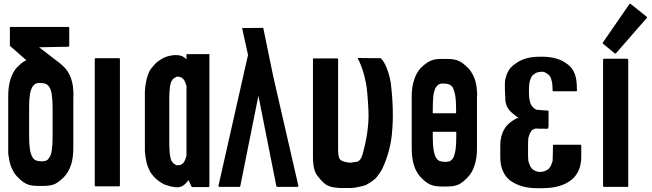

<svg xmlns="http://www.w3.org/2000/svg" viewBox="-20 -987 3443 1014"><path d="M367.2 -477.5Q367.2 -386.7 367.2 -206.1Q367.2 -154.3 355.5 -117.2Q342.8 -79.1 320.3 -54.7Q295.9 -29.3 272.5 -16.6Q250 -4.9 207 -4.9Q205.1 -4.9 203.1 -4.9Q201.2 -4.9 200.2 -4.9Q199.2 -4.9 197.3 -4.9Q193.4 -4.9 189.5 -4.9Q185.5 -4.9 182.6 -4.9Q140.6 -4.9 118.2 -16.6Q94.7 -28.3 70.3 -54.7Q53.7 -72.3 43 -96.7Q31.2 -121.1 27.3 -152.3Q24.4 -165 23.4 -178.7Q23.4 -192.4 23.4 -207Q23.4 -297.9 23.4 -479.5Q23.4 -530.3 35.2 -568.4Q46.9 -605.5 69.3 -630.9Q82 -643.6 93.8 -653.3Q105.5 -663.1 119.1 -668.9Q89.8 -694.3 32.2 -745.1Q32.2 -745.1 32.2 -746.1Q32.2 -746.1 32.2 -747.1Q32.2 -777.3 32.2 -839.8Q32.2 -841.8 33.2 -843.8Q35.2 -844.7 37.1 -844.7Q138.7 -844.7 340.8 -844.7Q342.8 -844.7 344.7 -843.8Q345.7 -841.8 345.7 -839.8Q345.7 -808.6 345.7 -746.1Q345.7 -743.2 344.7 -742.2Q342.8 -740.2 340.8 -740.2Q290 -739.3 186.5 -737.3Q224.6 -709 299.8 -650.4Q299.8 -650.4 298.8 -650.4Q304.7 -646.5 310.5 -640.6Q316.4 -635.7 322.3 -628.9Q338.9 -611.3 349.6 -586.9Q360.4 -562.5 365.2 -530.3Q366.2 -517.6 367.2 -504.9Q368.2 -499 368.2 -494.1Q368.2 -486.3 367.2 -477.5ZM257.8 -418.9Q257.8 -437.5 256.8 -454.1Q255.9 -469.7 253.9 -482.4Q252.9 -495.1 250 -504.9Q247.1 -515.6 243.2 -522.5Q239.3 -530.3 234.4 -535.2Q229.5 -540 223.6 -543Q212.9 -547.9 204.1 -547.9Q194.3 -548.8 188.5 -548.8Q185.5 -548.8 183.6 -548.8Q181.6 -548.8 179.7 -548.8Q176.8 -547.9 173.8 -546.9Q170.9 -545.9 168 -544.9Q162.1 -542 157.2 -536.1Q152.3 -531.2 149.4 -524.4Q145.5 -517.6 142.6 -507.8Q139.6 -498 137.7 -485.4Q135.7 -473.6 134.8 -458Q133.8 -441.4 133.8 -422.9Q133.8 -403.3 133.8 -363.3Q133.8 -330.1 133.8 -264.6Q133.8 -245.1 134.8 -229.5Q136.7 -213.9 137.7 -201.2Q139.6 -187.5 142.6 -177.7Q145.5 -168 149.4 -161.1Q152.3 -154.3 157.2 -148.4Q162.1 -143.6 168 -140.6Q171.9 -138.7 181.6 -136.7Q192.4 -135.7 201.2 -134.8Q202.1 -134.8 204.1 -134.8Q206.1 -135.7 208 -135.7Q211.9 -136.7 216.8 -136.7Q222.7 -137.7 223.6 -138.7Q230.5 -141.6 234.4 -146.5Q239.3 -152.3 243.2 -159.2Q247.1 -166 250 -175.8Q252.9 -185.5 253.9 -197.3Q255.9 -210 256.8 -225.6Q257.8 -242.2 257.8 -260.7Q257.8 -313.5 257.8 -418.9Z M613.3 -674.8Q613.3 -591.8 613.3 -423.8Q613.3 -285.2 613.3 -7.8Q613.3 -5.9 612.3 -3.9Q610.4 -2.9 608.4 -2.9Q567.4 -2.9 485.4 -2.9Q483.4 -2.9 481.4 -3.9Q480.5 -5.9 480.5 -7.8Q480.5 -91.8 480.5 -258.8Q480.5 -397.5 480.5 -674.8Q480.5 -677.7 481.4 -678.7Q483.4 -679.7 485.4 -679.7Q526.4 -679.7 608.4 -679.7Q610.4 -679.7 612.3 -678.7Q613.3 -677.7 613.3 -674.8Z M964.8 -701.2Q1004.9 -701.2 1085.9 -701.2Q1085.9 -613.3 1085.9 -438.5Q1085.9 -293.9 1085.9 -3.9Q1085.9 -2 1085 0Q1083 1 1081.1 1Q1052.7 1 996.1 1Q994.1 1 993.2 0Q992.2 0 991.2 -2Q986.3 -13.7 975.6 -36.1Q962.9 -17.6 948.2 -7.8Q933.6 2 917 2Q910.2 2 906.2 2Q902.3 1 898.4 0Q896.5 0 894.5 0Q892.6 -1 889.6 -1Q879.9 -2 870.1 -5.9Q859.4 -8.8 848.6 -12.7Q842.8 -14.6 837.9 -18.6Q832 -22.5 826.2 -25.4Q820.3 -29.3 815.4 -33.2Q810.5 -37.1 804.7 -42Q795.9 -49.8 787.1 -60.5Q777.3 -71.3 769.5 -85.9Q762.7 -100.6 758.8 -112.3Q753.9 -125 749 -155.3Q746.1 -171.9 745.1 -192.4Q745.1 -212.9 745.1 -236.3Q745.1 -237.3 745.1 -239.3Q745.1 -239.3 745.1 -240.2Q745.1 -240.2 745.1 -240.2Q745.1 -266.6 745.1 -320.3Q745.1 -364.3 745.1 -454.1Q745.1 -455.1 745.1 -455.1Q745.1 -455.1 745.1 -455.1Q745.1 -456.1 745.1 -460Q745.1 -483.4 745.1 -502.9Q746.1 -523.4 749 -541Q753.9 -571.3 758.8 -584Q762.7 -596.7 769.5 -611.3Q777.3 -625 787.1 -635.7Q795.9 -646.5 804.7 -655.3Q814.5 -663.1 824.2 -669.9Q835 -676.8 844.7 -681.6Q854.5 -686.5 865.2 -689.5Q876 -692.4 885.7 -694.3Q886.7 -694.3 887.7 -694.3Q897.5 -695.3 903.3 -696.3Q910.2 -696.3 921.9 -695.3Q934.6 -694.3 945.3 -688.5Q955.1 -683.6 964.8 -673.8Q964.8 -682.6 964.8 -701.2ZM964.8 -167Q964.8 -288.1 964.8 -530.3Q964.8 -531.2 964.8 -534.2Q963.9 -537.1 962.9 -539.1Q960.9 -545.9 958 -552.7Q956.1 -559.6 952.1 -563.5Q949.2 -569.3 945.3 -572.3Q941.4 -575.2 937.5 -578.1Q932.6 -580.1 927.7 -581.1Q923.8 -582 918.9 -582Q914.1 -582 913.1 -582Q911.1 -581.1 909.2 -580.1Q908.2 -579.1 907.2 -578.1Q905.3 -577.1 904.3 -577.1Q898.4 -574.2 894.5 -570.3Q889.6 -565.4 886.7 -559.6Q882.8 -553.7 880.9 -544.9Q878.9 -536.1 877 -525.4Q876 -515.6 875 -501Q874 -487.3 874 -470.7Q874 -389.6 874 -226.6Q874 -210 875 -196.3Q876 -181.6 877 -170.9Q878.9 -159.2 880.9 -151.4Q882.8 -142.6 886.7 -135.7Q890.6 -129.9 894.5 -126Q898.4 -121.1 904.3 -119.1Q905.3 -118.2 907.2 -117.2Q908.2 -116.2 909.2 -116.2Q911.1 -115.2 912.1 -114.3Q914.1 -114.3 918.9 -114.3Q923.8 -114.3 927.7 -115.2Q932.6 -115.2 937.5 -118.2Q940.4 -120.1 945.3 -124Q949.2 -127 952.1 -131.8Q955.1 -136.7 958 -143.6Q960.9 -149.4 962.9 -157.2Q963.9 -159.2 963.9 -161.1Q963.9 -164.1 964.8 -167Z M1554.7 -2Q1553.7 -1 1552.7 -1Q1551.8 0 1550.8 0Q1515.6 0 1444.3 0Q1443.4 0 1441.4 -1Q1439.5 -2.9 1439.5 -3.9Q1408.2 -163.1 1344.7 -481.4Q1312.5 -322.3 1249 -3.9Q1249 -2.9 1248 -1Q1247.1 0 1244.1 0Q1209 0 1138.7 0Q1137.7 0 1136.7 0Q1134.8 -1 1134.8 -2Q1133.8 -2.9 1133.8 -3.9Q1133.8 -4.9 1133.8 -5.9Q1183.6 -227.5 1284.2 -671.9Q1284.2 -673.8 1286.1 -679.7Q1287.1 -685.5 1290 -696.3Q1280.3 -741.2 1259.8 -833Q1259.8 -834 1258.8 -835Q1258.8 -835.9 1259.8 -836.9Q1259.8 -838.9 1260.7 -838.9Q1260.7 -838.9 1262.7 -838.9Q1296.9 -838.9 1366.2 -839.8Q1369.1 -839.8 1370.1 -838.9Q1371.1 -837.9 1371.1 -835.9Q1388.7 -752 1422.9 -584Q1466.8 -391.6 1555.7 -5.9Q1555.7 -4.9 1555.7 -3.9Q1555.7 -2.9 1554.7 -2Z M1997.1 -91.8Q1989.3 -78.1 1973.6 -56.6Q1959 -35.2 1912.1 -9.8Q1892.6 -2.9 1870.1 1Q1848.6 5.9 1832 5.9Q1810.5 5.9 1767.6 5.9Q1767.6 5.9 1767.6 4.9Q1759.8 4.9 1752.9 3.9Q1746.1 2.9 1739.3 2Q1708 -3.9 1689.5 -21.5Q1670.9 -39.1 1656.2 -58.6Q1643.6 -75.2 1638.7 -98.6Q1632.8 -121.1 1632.8 -163.1Q1632.8 -227.5 1632.8 -355.5Q1632.8 -461.9 1632.8 -673.8Q1632.8 -676.8 1633.8 -677.7Q1635.7 -678.7 1637.7 -678.7Q1678.7 -678.7 1760.7 -678.7Q1762.7 -678.7 1764.6 -677.7Q1765.6 -676.8 1765.6 -673.8Q1765.6 -512.7 1765.6 -189.5Q1766.6 -172.9 1767.6 -166Q1768.6 -159.2 1770.5 -154.3Q1776.4 -138.7 1795.9 -133.8Q1815.4 -127.9 1831.1 -127.9Q1842.8 -128.9 1864.3 -132.8Q1884.8 -136.7 1894.5 -170.9Q1930.7 -299.8 1925.8 -403.3Q1920.9 -506.8 1913.1 -546.9Q1906.2 -580.1 1899.4 -603.5Q1892.6 -626 1886.7 -640.6Q1876 -668.9 1871.1 -674.8Q1866.2 -680.7 1873 -680.7Q1909.2 -680.7 1982.4 -679.7Q1986.3 -680.7 1989.3 -679.7Q1992.2 -678.7 1993.2 -677.7Q2008.8 -661.1 2022.5 -627Q2036.1 -593.8 2043.9 -548.8Q2054.7 -459 2054.7 -377.9Q2054.7 -339.8 2051.8 -303.7Q2044.9 -191.4 1997.1 -91.8Z M2499 -474.6Q2499 -383.8 2499 -203.1Q2499 -151.4 2486.3 -114.3Q2474.6 -76.2 2451.2 -51.8Q2427.7 -26.4 2404.3 -13.7Q2381.8 -2 2338.9 -2Q2336.9 -2 2335 -2Q2333 -2 2332 -2Q2331.1 -2 2329.1 -2Q2325.2 -2 2321.3 -2Q2317.4 -2 2314.5 -2Q2272.5 -2 2249 -13.7Q2226.6 -25.4 2201.2 -51.8Q2185.5 -69.3 2173.8 -93.8Q2163.1 -118.2 2158.2 -149.4Q2156.2 -162.1 2155.3 -175.8Q2154.3 -189.5 2154.3 -204.1Q2154.3 -294.9 2154.3 -476.6Q2154.3 -527.3 2167 -564.5Q2178.7 -602.5 2201.2 -627Q2226.6 -652.3 2250 -664.1Q2271.5 -675.8 2311.5 -675.8Q2314.5 -675.8 2316.4 -675.8Q2318.4 -675.8 2320.3 -675.8Q2322.3 -675.8 2323.2 -675.8Q2324.2 -675.8 2326.2 -675.8Q2330.1 -675.8 2334 -675.8Q2337.9 -675.8 2340.8 -675.8Q2382.8 -675.8 2405.3 -664.1Q2428.7 -652.3 2454.1 -626Q2469.7 -608.4 2481.4 -584Q2492.2 -559.6 2497.1 -527.3Q2498 -514.6 2499 -502Q2500 -496.1 2500 -491.2Q2500 -483.4 2499 -474.6ZM2265.6 -418.9Q2265.6 -409.2 2265.6 -388.7Q2306.6 -388.7 2388.7 -388.7Q2388.7 -397.5 2388.7 -416Q2388.7 -435.5 2387.7 -451.2Q2385.7 -466.8 2384.8 -479.5Q2382.8 -492.2 2379.9 -502Q2377 -512.7 2374 -519.5Q2370.1 -527.3 2365.2 -532.2Q2360.4 -537.1 2354.5 -540Q2343.8 -544.9 2334 -544.9Q2325.2 -545.9 2318.4 -545.9Q2316.4 -545.9 2314.5 -545.9Q2312.5 -545.9 2310.5 -545.9Q2307.6 -544.9 2304.7 -543.9Q2301.8 -543 2298.8 -542Q2293 -539.1 2288.1 -533.2Q2283.2 -528.3 2279.3 -521.5Q2276.4 -514.6 2273.4 -504.9Q2270.5 -495.1 2268.6 -482.4Q2267.6 -470.7 2266.6 -454.1Q2265.6 -438.5 2265.6 -418.9ZM2389.6 -257.8Q2389.6 -268.6 2389.6 -291Q2348.6 -291 2265.6 -291Q2265.6 -281.2 2265.6 -261.7Q2265.6 -243.2 2266.6 -226.6Q2268.6 -210.9 2269.5 -197.3Q2271.5 -184.6 2274.4 -174.8Q2277.3 -165 2280.3 -158.2Q2284.2 -151.4 2289.1 -145.5Q2293.9 -140.6 2299.8 -137.7Q2303.7 -135.7 2313.5 -133.8Q2323.2 -132.8 2333 -131.8Q2334 -131.8 2335.9 -131.8Q2336.9 -132.8 2339.8 -132.8Q2343.8 -133.8 2348.6 -133.8Q2354.5 -134.8 2355.5 -135.7Q2361.3 -138.7 2366.2 -143.6Q2371.1 -149.4 2375 -155.3Q2377.9 -163.1 2380.9 -172.9Q2383.8 -182.6 2385.7 -194.3Q2387.7 -207 2388.7 -223.6Q2389.6 -239.3 2389.6 -257.8Z M2627 -262.7Q2632.8 -288.1 2645.5 -308.6Q2658.2 -328.1 2677.7 -342.8Q2687.5 -350.6 2698.2 -356.4Q2708 -362.3 2718.8 -365.2Q2712.9 -368.2 2707 -372.1Q2702.1 -376 2696.3 -380.9Q2670.9 -399.4 2659.2 -420.9Q2648.4 -442.4 2648.4 -469.7Q2648.4 -471.7 2646.5 -514.6Q2645.5 -556.6 2648.4 -566.4Q2653.3 -591.8 2665 -612.3Q2676.8 -632.8 2696.3 -646.5Q2723.6 -668 2755.9 -677.7Q2788.1 -687.5 2833 -687.5Q2835.9 -687.5 2840.8 -687.5Q2885.7 -687.5 2918 -677.7Q2950.2 -668.9 2977.5 -647.5Q3002.9 -628.9 3014.6 -598.6Q3026.4 -569.3 3026.4 -525.4Q3026.4 -525.4 3026.4 -520.5Q3027.3 -515.6 3027.3 -508.8Q3027.3 -506.8 3025.4 -505.9Q3024.4 -504.9 3022.5 -504.9Q2982.4 -504.9 2904.3 -504.9Q2903.3 -504.9 2902.3 -504.9Q2900.4 -504.9 2900.4 -505.9Q2899.4 -506.8 2898.4 -506.8Q2898.4 -507.8 2898.4 -508.8Q2898.4 -522.5 2897.5 -534.2Q2896.5 -545.9 2895.5 -551.8Q2893.6 -562.5 2890.6 -571.3Q2887.7 -580.1 2881.8 -586.9Q2877.9 -592.8 2871.1 -596.7Q2865.2 -601.6 2858.4 -604.5Q2854.5 -606.4 2850.6 -607.4Q2846.7 -607.4 2841.8 -608.4Q2834 -607.4 2826.2 -606.4Q2819.3 -605.5 2814.5 -603.5Q2806.6 -600.6 2800.8 -595.7Q2794.9 -591.8 2790 -585.9Q2785.2 -579.1 2782.2 -570.3Q2778.3 -561.5 2776.4 -550.8Q2773.4 -539.1 2773.4 -505.9Q2773.4 -471.7 2776.4 -460.9Q2778.3 -450.2 2781.2 -441.4Q2785.2 -432.6 2790 -425.8Q2794.9 -419.9 2800.8 -415Q2806.6 -410.2 2814.5 -407.2Q2816.4 -407.2 2829.1 -406.2Q2840.8 -405.3 2850.6 -404.3Q2860.4 -404.3 2865.2 -403.3Q2870.1 -403.3 2872.1 -403.3Q2874 -403.3 2876 -402.3Q2877 -401.4 2877 -399.4Q2877 -373 2877 -320.3Q2877 -319.3 2876 -314.5Q2875 -309.6 2874 -308.6Q2871.1 -306.6 2865.2 -306.6Q2859.4 -307.6 2849.6 -307.6Q2839.8 -306.6 2824.2 -307.6Q2808.6 -308.6 2805.7 -307.6Q2798.8 -304.7 2794.9 -302.7Q2791 -301.8 2786.1 -294.9Q2780.3 -288.1 2777.3 -279.3Q2773.4 -270.5 2770.5 -259.8Q2768.6 -248 2768.6 -197.3Q2768.6 -146.5 2770.5 -135.7Q2773.4 -125 2777.3 -116.2Q2780.3 -107.4 2786.1 -100.6Q2790 -94.7 2796.9 -89.8Q2803.7 -85.9 2810.5 -83Q2814.5 -81.1 2819.3 -80.1Q2823.2 -79.1 2828.1 -79.1Q2836.9 -79.1 2844.7 -80.1Q2851.6 -81.1 2858.4 -84Q2865.2 -86.9 2872.1 -90.8Q2878.9 -95.7 2882.8 -101.6Q2888.7 -108.4 2891.6 -117.2Q2895.5 -126 2898.4 -136.7Q2898.4 -141.6 2899.4 -166Q2900.4 -189.5 2900.4 -218.8Q2900.4 -219.7 2900.4 -219.7Q2901.4 -220.7 2902.3 -221.7Q2902.3 -222.7 2903.3 -222.7Q2904.3 -222.7 2906.2 -222.7Q2952.1 -222.7 3044.9 -222.7Q3046.9 -222.7 3048.8 -221.7Q3049.8 -219.7 3049.8 -218.8Q3049.8 -198.2 3049.8 -158.2Q3049.8 -147.5 3048.8 -136.7Q3046.9 -125 3044.9 -114.3Q3039.1 -88.9 3026.4 -69.3Q3013.7 -48.8 2994.1 -34.2Q2964.8 -12.7 2930.7 -3.9Q2897.5 5.9 2848.6 6.8Q2845.7 6.8 2840.8 6.8Q2836.9 6.8 2832 6.8Q2831.1 6.8 2828.1 6.8Q2826.2 6.8 2823.2 6.8Q2821.3 6.8 2820.3 6.8Q2772.5 6.8 2738.3 -2.9Q2704.1 -12.7 2674.8 -33.2Q2649.4 -52.7 2635.7 -84Q2622.1 -115.2 2622.1 -156.2Q2622.1 -177.7 2622.1 -218.8Q2622.1 -229.5 2623 -241.2Q2625 -252 2627 -262.7Z M3297.9 -670.9Q3297.9 -586.9 3297.9 -419.9Q3297.9 -281.2 3297.9 -4.9Q3297.9 -2.9 3296.9 -1Q3294.9 0 3293 0Q3252 0 3169.9 0Q3168 0 3167 -1Q3165 -2.9 3165 -4.9Q3165 -88.9 3165 -255.9Q3165 -394.5 3165 -671.9Q3165 -673.8 3167 -675.8Q3168 -676.8 3169.9 -676.8Q3210.9 -676.8 3292 -676.8Q3293.9 -676.8 3295.9 -674.8Q3297.9 -672.9 3297.9 -670.9ZM3396.5 -896.5Q3396.5 -894.5 3396.5 -893.6Q3395.5 -892.6 3395.5 -891.6Q3340.8 -830.1 3233.4 -706.1Q3232.4 -705.1 3231.4 -705.1Q3229.5 -704.1 3229.5 -704.1Q3228.5 -704.1 3227.5 -704.1Q3226.6 -704.1 3226.6 -705.1Q3206.1 -721.7 3165 -755.9Q3164.1 -757.8 3163.1 -759.8Q3163.1 -759.8 3163.1 -760.7Q3163.1 -761.7 3164.1 -762.7Q3210.9 -830.1 3303.7 -964.8Q3304.7 -965.8 3305.7 -966.8Q3307.6 -966.8 3308.6 -966.8Q3308.6 -966.8 3310.5 -966.8Q3311.5 -966.8 3312.5 -964.8Q3339.8 -943.4 3394.5 -899.4Q3394.5 -899.4 3395.5 -897.5Q3396.5 -896.5 3396.5 -896.5Z"/></svg>

Font: Typeface
Style: Regular
Weight: 400
Version: Version 1.0